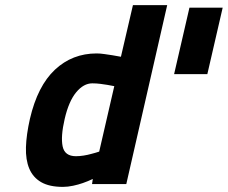

<svg xmlns="http://www.w3.org/2000/svg" viewBox="-20 -720 891 751"><path d="M474 0H340L343 -20Q324 -11 304 -4Q287 2 266 6.5Q245 11 226 11Q173 11 141 -7.5Q109 -26 94.5 -60.5Q80 -95 81.5 -144Q83 -193 97 -255Q127 -384 195 -447.5Q263 -511 358 -511Q372 -511 388.5 -508.5Q405 -506 419 -504Q436 -501 453 -498L500 -700H634ZM277 -109Q291 -109 307 -111.5Q323 -114 337 -118Q353 -122 368 -127L427 -383Q414 -385 400 -388Q388 -390 372.5 -392Q357 -394 341 -394Q307 -394 278 -359Q249 -324 233 -255Q217 -186 225 -147.5Q233 -109 277 -109ZM791 -430H661L721 -690H851Z"/></svg>

Font: Panefresco 999wt
Style: Italic
Weight: 900
Version: Version 1.001